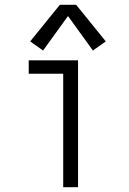

<svg xmlns="http://www.w3.org/2000/svg" viewBox="-20 -782 540 802"><path d="M244 0H306V-530H100V-474H244ZM160 -571 264 -715 368 -571 422 -609 298 -762H230L106 -609Z"/></svg>

Font: Iosevka SS09 Light
Style: Regular
Weight: 300
Monospace: yes
Designer: Belleve Invis
Foundry: Belleve Invis
Version: Version 5.2.1; ttfautohint (v1.8.3)